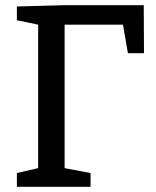

<svg xmlns="http://www.w3.org/2000/svg" viewBox="-20 -720 601 740"><path d="M45 0V-53L127 -72V-625L45 -642V-695L227 -700H534L535 -515H473L454 -625H229V-72L329 -53V0Z"/></svg>

Font: Bitter Medium
Style: Regular
Weight: 500
Designer: Sol Matas, and Bitter project Authors
Foundry: Sol Matas
Version: Version 2.001